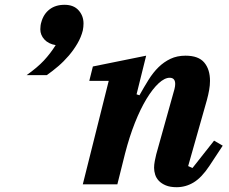

<svg xmlns="http://www.w3.org/2000/svg" viewBox="-20 -768 955 800"><path d="M716 12Q689 12 671 4.5Q653 -3 642 -14.5Q631 -26 626.5 -40.5Q622 -55 622 -69Q622 -82 625 -97.5Q628 -113 631 -125L707 -397Q710 -409 710 -418Q710 -444 687 -444Q666 -444 641 -421Q616 -398 590.5 -356Q565 -314 542 -256Q519 -198 501 -128L469 0H325L433 -431H352L367 -491L589 -536L549 -375L561 -371Q580 -405 599 -435.5Q618 -466 640.5 -488Q663 -510 690.5 -523Q718 -536 753 -536Q807 -536 831 -507.5Q855 -479 855 -431Q855 -413 851.5 -393Q848 -373 842 -351L764 -76L782 -68L872 -182L908 -161L852 -76Q820 -28 787 -8Q754 12 716 12ZM91 -455Q136 -487 163 -516Q190 -545 212 -580Q182 -585 165 -603.5Q148 -622 148 -646Q148 -653 149 -661Q150 -669 152 -675Q161 -709 186 -728.5Q211 -748 249 -748Q287 -748 307.5 -725Q328 -702 328 -670Q328 -656 325 -641Q318 -613 302.5 -586.5Q287 -560 266.5 -536Q246 -512 222 -491.5Q198 -471 175 -455H91Z"/></svg>

Font: IBM Plex Serif
Style: Bold Italic
Weight: 700
Italic angle: -14°
Designer: Mike Abbink, Paul van der Laan, Pieter van Rosmalen
Foundry: Bold Monday
Version: Version 3.001